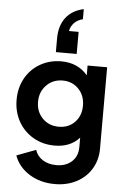

<svg xmlns="http://www.w3.org/2000/svg" viewBox="-69 -945 790 1213"><g transform="rotate(5 326.0 -338.5)"><path d="M68 61 190 15Q202 54 238 77Q274 100 325 100Q385 100 422.5 66Q460 32 460 -27V-86Q402 -22 303 -22Q228 -22 167.5 -57Q107 -92 73 -153Q39 -214 39 -290Q39 -366 72.5 -426.5Q106 -487 166 -521.5Q226 -556 300 -556Q405 -556 467 -482V-544H591V-27Q591 44 557 100.5Q523 157 462.5 188.5Q402 220 325 220Q233 220 163.5 176.5Q94 133 68 61ZM319 -143Q381 -143 420.5 -184Q460 -225 460 -289Q460 -353 420 -394.5Q380 -436 319 -436Q257 -436 216 -394Q175 -352 175 -289Q175 -226 215.5 -184.5Q256 -143 319 -143ZM412 -897V-833Q379 -825 357.5 -803Q336 -781 331 -751H392V-611H260V-697Q260 -778 299 -829.5Q338 -881 412 -897Z"/></g></svg>

Font: Evergrow Sans
Style: Bold
Weight: 700
Foundry: 10Web
Version: Version 1.000